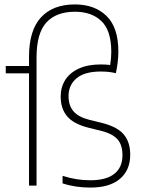

<svg xmlns="http://www.w3.org/2000/svg" viewBox="-20 -838 644 867"><path d="M568 -139.5Q568 -69.5 521.5 -30.2Q475 9 388.5 9Q319.5 9 262.5 -10V-44Q298 -33 327.5 -28.5Q357 -24 388 -24Q459.5 -24 496.2 -53Q533 -82 533 -137Q533 -184.5 509.8 -209.8Q486.5 -235 435.5 -247.5L380.5 -261Q312.5 -278 283.2 -312.8Q254 -347.5 254 -402Q254 -444 274.5 -476.8Q295 -509.5 335.8 -528.2Q376.5 -547 434.5 -547Q458 -547 477.5 -544.5Q482.5 -576 482.5 -603.5Q482.5 -700 438.2 -742.5Q394 -785 318.5 -785Q234 -785 189.5 -736.5Q145 -688 145 -578V0H111V-507H6V-540H111V-581Q111 -701 165 -759.5Q219 -818 318 -818Q407.5 -818 461 -766Q514.5 -714 514.5 -605Q514.5 -580.5 511 -553Q507.5 -525.5 503 -507.5Q486 -511.5 471.2 -513.2Q456.5 -515 434.5 -515Q362 -515 325.8 -484.5Q289.5 -454 289.5 -404Q289.5 -361.5 311.8 -335.5Q334 -309.5 383 -297L438.5 -283.5Q510 -265.5 539 -230.8Q568 -196 568 -139.5Z"/></svg>

Font: Encode Sans Semi Condensed Thin
Style: Regular
Weight: 250
Width: 4
Designer: Multiple Designers
Foundry: Impallari Type
Version: Version 2.000